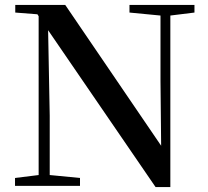

<svg xmlns="http://www.w3.org/2000/svg" viewBox="-20 -755 847 780"><path d="M41 0V-32L146 -45H171L305 -32V0ZM137 0V-710H174L182 -285V0ZM506 -704V-735H770V-704L665 -691H641ZM612 5 164 -649 161 -652 132 -697 42 -704V-735H245L653 -136L635 -129L632 -427V-735H672V5Z"/></svg>

Font: Noto Serif KR ExtraLight SemiBold
Style: Regular
Weight: 600
Version: Version 2.002-H1;hotconv 1.1.0;makeotfexe 2.6.0